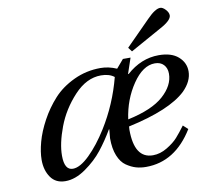

<svg xmlns="http://www.w3.org/2000/svg" viewBox="-81 -813 993 915"><g transform="rotate(-10 416.0 -355.5)"><path d="M568 -562 687 -682Q727 -723 751 -723Q763 -723 776.5 -708.5Q790 -694 790 -680Q790 -656 734 -626L583 -542ZM69 -107Q69 -145 82 -193Q95 -241 123.5 -293.5Q152 -346 191.5 -389.5Q231 -433 291.5 -461.5Q352 -490 421 -490Q460 -490 499 -473L534 -514H571L546 -440L548 -438Q619 -502 705 -502Q766 -502 799 -473Q832 -444 832 -402Q832 -354 788 -310Q710 -236 507 -192Q507 -190 506.5 -184.5Q506 -179 506 -176Q506 -37 596 -37Q631 -37 665 -57.5Q699 -78 718 -99.5Q737 -121 760 -152L783 -131Q695 12 554 12Q528 12 505.5 5.5Q483 -1 459.5 -17Q436 -33 422 -67.5Q408 -102 408 -152Q408 -155 412 -195H410Q380 -144 346.5 -101.5Q313 -59 262.5 -23.5Q212 12 164 12Q117 12 93 -22.5Q69 -57 69 -107ZM168 -110Q168 -40 209 -40Q244 -40 290.5 -85.5Q337 -131 380 -200Q448 -309 481 -436Q457 -455 417 -455Q347 -455 287 -390.5Q227 -326 197.5 -247.5Q168 -169 168 -110ZM509 -226Q627 -251 682.5 -300.5Q738 -350 738 -407Q738 -434 722.5 -450.5Q707 -467 680 -467Q622 -467 572 -393.5Q522 -320 509 -226Z"/></g></svg>

Font: Lingua Franca
Style: Italic
Weight: 400
Italic angle: -13°
Version: Version 1.19